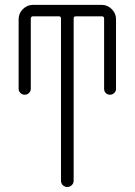

<svg xmlns="http://www.w3.org/2000/svg" viewBox="-20 -750 540 770"><path d="M54.7 -393.6V-672.9Q54.7 -696.3 71.8 -713.4Q88.9 -730.5 112.3 -730.5H387.7Q411.1 -730.5 428.2 -713.4Q445.3 -696.3 445.3 -672.9V-393.6Q445.3 -383.8 438 -377Q430.7 -370.1 420.9 -370.1Q411.1 -370.1 404.3 -377Q397.5 -383.8 397.5 -393.6V-675.8Q397.5 -684.6 387.7 -684.6H284.2Q275.4 -684.6 275.4 -675.8V-25.4Q275.4 -14.6 267.6 -7.3Q259.8 0 250 0Q240.2 0 232.4 -6.8Q224.6 -13.7 224.6 -25.4V-675.8Q224.6 -684.6 215.8 -684.6H112.3Q104.5 -684.6 103.5 -675.8V-393.6Q103.5 -383.8 96.2 -377Q88.9 -370.1 79.1 -370.1Q69.3 -370.1 62 -377Q54.7 -383.8 54.7 -393.6Z"/></svg>

Font: Rounded Mgen+ 2m light
Style: Regular
Weight: 200
Designer: [Source Han Sans]
Ryoko NISHIZUKA  (kana & ideographs); Paul D. Hunt (Latin, Greek & Cyrillic); Wenlong ZHANG  (bopomofo
Version: Version 1.059.20150602